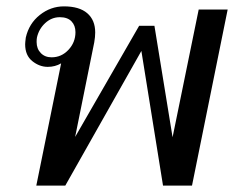

<svg xmlns="http://www.w3.org/2000/svg" viewBox="-20 -583 735 603"><path d="M172 -384Q153 -373 130 -373Q104 -373 81.5 -391Q59 -409 59 -444Q59 -449 61 -465Q71 -509 105 -536Q139 -563 181 -563Q229 -563 254 -541.5Q279 -520 279 -481Q279 -467 276 -450L216 -153L417 -502H465L522 -152L604 -553H695L583 0H492L424 -423L185 0H94ZM217 -482Q217 -503 204.5 -516Q192 -529 168 -529Q142 -529 122 -510.5Q102 -492 96 -465Q95 -460 95 -451Q95 -430 108 -416.5Q121 -403 142 -403Q173 -403 195 -426.5Q217 -450 217 -482Z"/></svg>

Font: Taviraj
Style: Italic
Weight: 400
Italic angle: -12°
Designer: Katatrad Team
Foundry: CadsonDemak
Version: Version 1.001